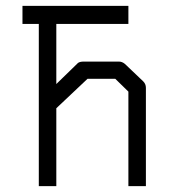

<svg xmlns="http://www.w3.org/2000/svg" viewBox="-20 -686 580 658"><path d="M113 -604H57V-666H420V-604H173V-398L247 -470Q253 -475 268 -475H387Q398.5 -475 408 -467L471 -407Q480 -398 480 -385V-48H420V-372L375 -416H280L173 -315V-48H113Z"/></svg>

Font: IBM 3270
Style: Regular
Weight: 400
Monospace: yes
Version: Version 2.3.1